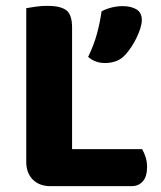

<svg xmlns="http://www.w3.org/2000/svg" viewBox="-20 -636 551 658"><path d="M153 2Q115 2 92.5 -20.5Q70 -43 70 -81V-608Q81 -610 101.5 -613Q122 -616 142 -616Q187 -616 207 -601Q227 -586 227 -542V-125H467Q473 -115 478.5 -99Q484 -83 484 -64Q484 -31 469.5 -14.5Q455 2 430 2ZM411 -450Q396 -433 378 -426.5Q360 -420 340 -420Q306 -420 282 -441Q302 -482 312.5 -521Q323 -560 328 -597Q342 -605 361.5 -610Q381 -615 400 -615Q429 -615 447.5 -604Q466 -593 466 -567Q466 -555 461 -539Q456 -523 448 -506.5Q440 -490 430 -475Q420 -460 411 -450Z"/></svg>

Font: Baloo Da 2
Style: Bold
Weight: 700
Designer: Noopur Datye, Sulekha Rajkumar and Ek Type
Foundry: Ek Type
Version: Version 1.640;hotconv 1.0.111;makeotfexe 2.5.65597; ttfautoh